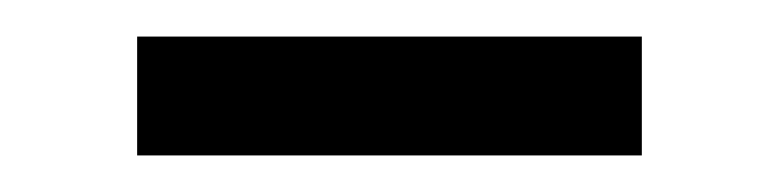

<svg xmlns="http://www.w3.org/2000/svg" viewBox="-20 -269 426 105"><path d="M55 -249H331V-184H55Z"/></svg>

Font: Yrsa Medium
Style: Regular
Weight: 500
Designer: Anna Giedrys (Yrsa+Rasa design), David Brezina (Yrsa art-direction, Rasa art-direction, design)
Foundry: Rosetta Type Foundry
Version: Version 2.004